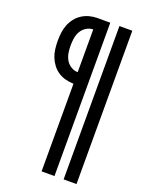

<svg xmlns="http://www.w3.org/2000/svg" viewBox="-171 -818 843 1106"><g transform="rotate(20 250.0 -265.0)"><path d="M363 205V-735H442V205ZM228 205V-332Q203 -333 179 -339Q155 -345 134 -358.5Q113 -372 97.5 -392.5Q82 -413 73 -436Q64 -459 61 -484Q58 -509 58 -534Q58 -559 61 -583.5Q64 -608 73 -631.5Q82 -655 97.5 -675Q113 -695 134 -708.5Q155 -722 179 -728.5Q203 -735 228 -735H307V205ZM228 -403V-665Q206 -665 186 -652.5Q166 -640 155 -620.5Q144 -601 140.5 -578.5Q137 -556 137 -534Q137 -511 140.5 -489Q144 -467 155 -447.5Q166 -428 186 -415.5Q206 -403 228 -403Z"/></g></svg>

Font: iosevka_custom_sans_ss08 Md
Style: Regular
Weight: 500
Designer: Belleve Invis
Foundry: Belleve Invis
Version: Version 10.3.0; ttfautohint (v1.8.3)